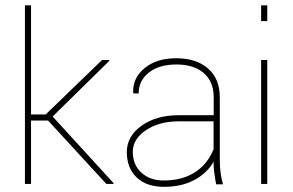

<svg xmlns="http://www.w3.org/2000/svg" viewBox="-20 -706 1126 737"><path d="M99.1 -243.2V0H75.7V-685.5H99.1V-266.6H155.3L371.6 -475.6H398.9L399.9 -472.7L182.1 -258.8L416.5 -2.4L415.5 0H388.2L164.6 -243.2Z M664.6 -263.7H800.3V-333Q800.3 -392.6 762.2 -425.5Q724.1 -458.5 657.5 -458.5Q590.8 -458.5 551.5 -427.5Q512.2 -396.5 512.2 -347.2L492.2 -347.7L491.2 -350.1Q488.8 -406.2 534.7 -444.3Q580.6 -482.4 656.7 -482.4Q732.9 -482.4 778.3 -443.4Q823.7 -404.3 823.7 -332V-93.8Q823.7 -39.6 835.9 1.5H809.6Q799.8 -51.3 799.8 -79.6L800.3 -85.9Q774.9 -41 725.6 -14.9Q676.3 11.2 609.4 11.2Q542.5 11.2 504.6 -24.9Q466.8 -61 466.8 -122.1Q466.8 -183.1 523.2 -223.4Q579.6 -263.7 664.6 -263.7ZM608.4 -13.2Q678.7 -13.2 727.5 -44.2Q776.4 -75.2 799.8 -133.3V-240.2H665.5Q590.8 -240.2 540.3 -206.3Q489.7 -172.4 489.7 -123Q489.7 -73.7 522.5 -43.5Q555.2 -13.2 608.4 -13.2Z M1005.9 -475.6V0H982.4V-475.6ZM1005.9 -685.5V-625H982.4V-685.5Z"/></svg>

Font: Yantramanav Thin
Style: Regular
Weight: 250
Version: Version 1.001;PS 1.0;hotconv 1.0.72;makeotf.lib2.5.5900; ttf